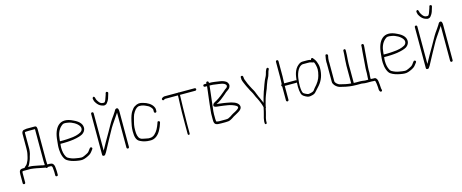

<svg xmlns="http://www.w3.org/2000/svg" viewBox="-43 -1377 5334 2215"><g transform="rotate(-15 2623.5 -270.0)"><path d="M343.4 -516H245.1C239.2 -516 228 -514.2 210.6 -510.5C196.4 -508 185.6 -489 185.6 -472V-302C185.6 -286.3 185.2 -274.8 184.4 -267.2C182.8 -252.4 183.4 -246.1 180.4 -233.5C175.2 -211.4 170.3 -181.8 160.7 -159.7C146.6 -132.4 144 -117.1 122.1 -101.2C112.7 -94.4 107.7 -89 107 -85H88C46.8 -85 40 -63.2 40 -24V80C40 88.8 46.5 95 55 95C63.5 95 70 88.8 70 80V-24C70 -51.9 70.8 -55 88 -55H172.4C186.8 -55 227.1 -47.2 241.1 -45.2C259.4 -42.5 278.4 -36.3 295.8 -34L338.4 -26H342.4C345.1 -20.7 349.6 -18 355.9 -18C362.2 -18 366.7 -20.7 369.4 -26H387.4H404.3C416.2 -26 422.4 -11.7 422.4 0L425.4 35C426.1 41 426.4 46 426.4 50V89C426.4 99 431.4 104 441.4 104C451.4 104 456.4 99 456.4 89V50C456.4 45.3 456.1 40 455.4 34L452.4 0C452.4 -10 449.9 -20 444.9 -30C432.3 -55.2 415.2 -56 370.4 -56L368.4 -104V-470C368.4 -496.6 365.7 -516 343.4 -516ZM338.4 -486V-104L340.4 -67V-56H338.4C325.1 -56 311.6 -62.2 298.7 -64C284.3 -66 275.1 -69.8 257.2 -72.2C233.2 -75.5 201 -85 172.4 -85H149C160.1 -96.1 167.6 -109 173.5 -123.8C185.6 -154.2 190.6 -159.6 198 -193.8L208.1 -226.5C212.7 -244.1 213.8 -260.2 215.6 -280V-472C215.6 -474 216 -476.8 216.8 -480.5C217.6 -484.2 233 -486 262.9 -486Z M580.8 -276C581.5 -280 582.3 -288.8 583.3 -302.5C587.8 -363 607.6 -409.7 642.9 -442.6C669.7 -468.7 686.4 -465.7 726.7 -459.2C772.1 -451.9 829.3 -420.9 851.5 -383.1C867.7 -355.6 856.8 -327.7 834 -314C800.5 -294.8 756.8 -283.4 696.2 -280C672.2 -278.6 654.5 -276 623.3 -276ZM578.8 -246H623.3C655.3 -246 673.4 -248.6 697.8 -250C743.9 -252.6 809.6 -268.3 831 -279L849 -288C869.8 -301.8 882.8 -320.2 888 -343C895.3 -393.6 863.6 -434.6 794.6 -466C641 -544.6 563.5 -445.9 552.1 -289.3C548.3 -236.1 544.2 -239.5 546.1 -184.2C548 -126.6 569 -64.2 601.8 -46C628.1 -28.5 665.3 -16.2 703.8 -9.1C729.3 -4.4 748.1 -2 760.2 -2C784.2 -0.5 813.2 -9 849.5 -27.5C883.9 -45 889.3 -55.9 909 -81L917 -92C930.4 -108 906 -125.7 894 -111L885 -100C857.5 -60.2 857.4 -65.3 815.9 -44.2C798.5 -35 783.6 -30.7 768.2 -31.2C752.9 -31.7 731 -34.7 702.6 -40C676 -43.5 646.9 -53.8 616.8 -71C610.2 -75.7 604.5 -82 599.8 -90C583.2 -119.2 574.8 -155.8 574.8 -200C574.8 -214.7 576.2 -230 578.8 -246Z M1229.4 -659C1213.7 -608.7 1202.2 -581 1192.3 -575.9C1187.5 -573.4 1177.5 -573.5 1162.4 -576.3C1147.3 -579.1 1133.6 -591.7 1119.3 -614C1110.2 -627.4 1105.1 -638.8 1104 -648.4C1102.9 -657.9 1099.6 -664.9 1094 -669.4C1082.6 -678.5 1071.7 -660.6 1073 -653L1075 -643C1075.7 -635.7 1077.3 -628.7 1080 -622C1094.6 -592.9 1112.1 -572.1 1132.1 -559.8C1139.4 -554.3 1153.7 -548.8 1174.9 -543.3C1181.9 -541.5 1191.9 -543.5 1204.8 -549.5C1209.9 -551.8 1217.9 -561.2 1228.8 -577.5C1239.7 -593.8 1249.2 -618.3 1257.4 -651L1262.4 -668C1265.7 -677.8 1261 -684.4 1248.2 -687.5C1241.5 -689.2 1236.5 -685.4 1233.4 -676ZM1010 -488V0C1010 10 1014.8 15.3 1024.5 16C1034.2 16.7 1040.3 14.7 1043 10C1048.3 4 1054 -4.3 1060 -15C1112.7 -112.8 1149.7 -183.5 1174.8 -227C1184.4 -243.7 1192.9 -259 1200.4 -273C1225.8 -315.6 1270.3 -374.6 1302.4 -425V-7C1302.4 0.9 1309.5 8 1317.4 8C1325.3 8 1332.4 0.9 1332.4 -7V-430C1332.4 -454.5 1327.2 -478.1 1305.9 -473.5C1289.4 -469.9 1286.7 -454.9 1277.9 -442C1261.7 -418.2 1246.3 -393.1 1225.6 -366C1198.5 -325.9 1173.8 -275.3 1147.9 -232C1122.6 -192.2 1061.4 -79.4 1040 -41V-488C1040 -496.8 1033.5 -503 1025 -503C1016.5 -503 1010 -496.8 1010 -488Z M1745 -324V-349C1745 -357 1741.3 -367.7 1733.8 -381C1713.4 -417.3 1668.5 -443.6 1620.3 -456C1582.9 -467.3 1556.6 -466.3 1519.2 -442.7C1506.1 -435.2 1492.3 -420.3 1478 -398C1462.1 -375.7 1448.4 -338.2 1437 -285.5C1429.4 -250.6 1421 -217.5 1421 -168C1421 -105.5 1431.1 -60.6 1472 -42C1505 -24 1545.8 -15 1586.6 -15C1650.2 -10 1696 -57.6 1720.5 -108.5C1732.6 -133.5 1738 -142.3 1748 -175L1752 -187C1758.2 -205.3 1727.2 -214.7 1724 -196L1720 -184C1702.9 -137 1686.5 -99.2 1651 -67C1624.6 -43.6 1591.6 -37.8 1548.6 -49.5C1542.5 -51.2 1530.9 -53.4 1514.8 -56.3C1498.7 -59.2 1486.9 -64 1479.3 -70.8C1457.8 -90.2 1451 -127.3 1451 -168C1451 -228.9 1455.8 -243.2 1477.6 -326C1482.7 -345.4 1491 -363.9 1502.5 -381.5C1526.3 -418 1551.2 -434.8 1576.2 -432C1602.3 -432 1627.1 -424.7 1655 -410C1660.4 -407.3 1666.5 -404.3 1673.5 -401C1684.6 -395.6 1715 -365.4 1715 -349V-324C1715 -316.1 1722.1 -309 1730 -309C1738 -309 1745 -316.1 1745 -324Z M2037.2 38C2043.5 38 2049.2 30.9 2049.2 23V-93C2049.2 -161.3 2051.1 -226.6 2052.4 -287C2053.3 -330.4 2055.6 -359 2055.6 -398.5C2055.6 -414.2 2055.9 -426.3 2056.4 -435H2239.8C2247.7 -435 2254.8 -442.1 2254.8 -450C2254.8 -457.9 2247.7 -465 2239.8 -465H2051.6C2050 -466.3 2048.1 -467 2046 -467C2043.9 -467 2041.7 -466.3 2039.6 -465H1879C1866.1 -465 1832.3 -449.5 1844.5 -431.5C1856.5 -413.9 1870.6 -435 1879 -435H2032.4C2031.9 -425.7 2031.6 -413.5 2031.6 -398.5C2031.6 -383.5 2030.5 -357.3 2028.4 -319.8C2026.3 -282.3 2025.2 -206.7 2025.2 -93V23C2025.2 30.9 2030.9 38 2037.2 38Z M2414 -451C2444.6 -451 2466.2 -448.1 2491.2 -444C2525.3 -438.4 2584.9 -436.9 2602.4 -407.8C2612.7 -390.8 2598.1 -375 2586.2 -368.4C2577.3 -363.5 2569 -356.4 2559.9 -347.3C2547.7 -335.2 2474.8 -276.6 2444.1 -261.1C2426.7 -253 2414 -245.3 2406 -238C2375 -196.6 2423 -193.3 2463.8 -190.1C2504.6 -186.1 2521.3 -181.9 2556.9 -177C2586.2 -173.1 2630.5 -158.6 2652.8 -143.7C2681.6 -124.5 2663.2 -108.8 2636.9 -92L2618.9 -81.5C2604 -72.8 2587.1 -66.6 2574.4 -56.8C2566.9 -49.8 2551.1 -40.5 2527.2 -29C2520.3 -25.7 2509.6 -24 2495.2 -24H2414.5C2404.2 -24 2393 -26 2381 -30C2379.8 -41 2378 -48 2378 -59V-87C2376.2 -122.1 2380.2 -174.1 2390 -243C2394 -271.2 2399.5 -332.8 2404 -361.5C2408.3 -388.9 2410.6 -425.5 2414 -451ZM2400 -503C2391.5 -503 2385 -496.8 2385 -488V-481H2359C2351.1 -481 2344 -473.9 2344 -466C2344 -458.1 2351.1 -451 2359 -451H2384C2382.7 -441.7 2381.3 -429.3 2380 -414C2376.7 -375.8 2370.6 -346.4 2366.5 -304C2361.7 -254.1 2356.3 -226.8 2352.7 -179.7C2349.6 -139.6 2346.2 -123.6 2348 -87V-54.5C2348 0.9 2372.4 6 2431 6H2482.4C2496.8 6 2508.3 5.3 2516.8 4C2534.6 2.5 2558.4 -9.7 2591 -32.8C2614.4 -47.2 2626.8 -50.3 2651.9 -67C2693 -90.5 2705.6 -117.1 2689.9 -147C2674.1 -176.8 2627.9 -196.8 2556.4 -207C2544.4 -209 2533.7 -210.8 2524.4 -212.5C2501.6 -216.6 2466 -218.6 2437 -224C2439.7 -226 2450.5 -231.3 2468.4 -240C2483.6 -248.7 2505.6 -265 2534.4 -289L2557.2 -308C2564.4 -314 2571.2 -320.2 2577.9 -326.5C2597.8 -342.3 2622.3 -353.1 2630.9 -374.3C2641.2 -399.7 2636.4 -410.1 2625.4 -428.5C2612.2 -450.5 2570 -463.9 2541 -467.5C2498.6 -472.8 2466.3 -481 2415 -481V-488C2415 -496.8 2408.5 -503 2400 -503Z M2927.6 148C2933.9 148 2939.6 140.9 2939.6 133V112C2939.6 98.3 2949 59.6 2953.3 49.7C2958.7 37.2 2969.1 -15.9 2972.4 -31C2977.7 -35.7 2979.3 -41.7 2977.2 -49C2981.5 -70.5 2984.9 -79 2993.6 -113.1C3003.7 -152.8 3017.6 -184.9 3030.3 -217.6C3038.9 -239.8 3044.5 -246.7 3049.8 -269.3C3054.4 -289.1 3061.9 -297.7 3067.4 -316.6C3070 -325.7 3075.9 -338.5 3085.1 -355.1C3094.3 -371.7 3100.9 -388.7 3105.1 -406.3C3109.2 -423.8 3113.7 -437.4 3118.5 -447C3126.7 -459.3 3126 -468.3 3116.5 -474C3101.6 -482.9 3087.5 -459.8 3074.3 -404.7C3070.2 -387.6 3048.2 -352.8 3043 -336.1C3037.7 -319.6 3023.3 -289.5 3019.2 -272.8C3015.5 -257.8 3004.6 -234.9 3000.4 -221.5C2990.5 -189.1 2973.4 -137.9 2963.6 -95C2963.1 -96.3 2962.4 -98.8 2961.6 -102.5C2959.5 -112.2 2949.9 -129.4 2946 -139L2938.8 -157C2936.7 -162.3 2933.2 -169.4 2928.4 -178.1C2919.4 -194.5 2903.1 -247.5 2892 -264.5C2885.3 -274.8 2880.3 -283.7 2876.9 -291L2864.9 -314C2861.6 -322 2857.8 -329.7 2853.4 -337C2844.7 -351.7 2840.8 -365.6 2833.9 -382C2822.6 -404.7 2816.9 -425 2816.9 -443C2814.9 -455.5 2812.3 -463.6 2798.6 -462.5C2788.5 -461.6 2784.6 -454.1 2786.9 -440C2786.9 -436 2787.1 -429.9 2787.4 -421.8C2788 -406.8 2811.1 -358.7 2815.4 -347.5C2821.7 -331.6 2831.4 -315.2 2838.9 -300L2849.9 -277C2853.9 -269 2859.3 -259.8 2866 -249.4C2878.4 -230.4 2893.7 -183.5 2906.5 -165C2918.4 -143.4 2923.3 -126.8 2933.6 -104.5C2939.1 -92.7 2939.4 -86.4 2944 -75C2947.4 -66.5 2949.2 -57 2951.6 -48C2948.7 -35.2 2935.2 31.3 2930.4 41.1C2926.1 49.8 2915.6 97.5 2915.6 112V133C2915.6 140.9 2921.3 148 2927.6 148Z M3240 -532C3232.1 -532 3225 -524.9 3225 -517V-334C3225 -316 3224.7 -300.7 3224 -288L3222 -250C3216 -247.3 3213 -243 3213 -237C3213 -231 3215.7 -226.3 3221 -223C3220.3 -213.7 3220.3 -204.7 3221 -196V-56C3221 -48.1 3228.1 -41 3236 -41C3243.9 -41 3251 -48.1 3251 -56V-222H3391C3393.1 -222 3395 -222.7 3396.6 -224C3391 -153.6 3398.2 -90.6 3416.6 -68.5C3423.5 -60.2 3435 -51.8 3451 -43.5C3483.4 -26.6 3494 -27.2 3532.2 -36.5C3550.1 -40.8 3563.9 -48.9 3573.7 -60.7C3585 -72.5 3603.6 -92.6 3628.4 -121C3674.4 -173.6 3697.4 -238.2 3697.4 -314.9C3697.4 -332.8 3695.7 -347.1 3692.4 -357.9C3680.3 -396.8 3678.8 -408.5 3648.4 -445C3636.8 -460.5 3620 -447 3621.4 -433C3609.7 -437.7 3595.1 -440 3577.4 -440H3520.6C3502.7 -440 3484.3 -431.7 3465.4 -415C3443 -396.3 3426.2 -369.8 3415 -335.5C3405.8 -307.2 3403 -278.5 3399 -247C3396.9 -250.3 3394.2 -252 3391 -252H3252C3254 -286 3255 -313.3 3255 -334V-517C3255 -524.9 3247.9 -532 3240 -532ZM3638.4 -398C3640.4 -398 3643.1 -398.3 3646.4 -399C3657.1 -381.9 3667.4 -338.8 3667.4 -308C3667.4 -288.7 3663.4 -264.3 3655.4 -235C3645.1 -193.8 3619.4 -152 3578.4 -109.5C3570.7 -99.8 3563.5 -90.3 3556.6 -81C3547.3 -70.5 3509.2 -61 3491.8 -61C3478.1 -61 3440.6 -81 3433.8 -89C3424.7 -99.7 3419.4 -128 3418 -174.1C3417.3 -196.4 3419.6 -227.5 3425 -267.5C3433.4 -330.3 3467.7 -410 3520.6 -410H3577.4C3613.5 -410 3604.7 -406.4 3638.4 -398Z M4024.3 -453C4016 -453 4008.8 -446.2 4008.8 -438V-429C4008.8 -397.8 4006.5 -394.3 4002.2 -332.6C3997.7 -264.6 3998.8 -253.9 3998.8 -206V-51C3957.7 -54.2 3916.3 -62.5 3867 -75.9C3850.2 -80.2 3817 -105.5 3817 -126V-344C3817 -351.3 3816.7 -358.3 3816 -365L3818 -396L3825 -434C3825 -452.4 3795 -456.7 3795 -437L3788 -395L3786 -364C3786.7 -357.3 3787 -350.7 3787 -344V-126C3787 -96.9 3816.1 -68.5 3836.2 -57.4C3858.7 -45 3865 -45.5 3889 -40C3943.2 -25.3 3996 -18 4056.8 -18H4115.6C4120.1 -18 4126.9 -17 4136 -15C4145.1 -13 4158.4 -12 4176 -12H4230.5L4259.5 -10H4271.5C4280.1 -1.4 4286.5 60 4286.5 78V95C4286.5 109.1 4295.9 136.3 4313.8 128.2C4330.2 120.7 4316.5 104.8 4316.5 90.2C4316.5 59.6 4311.7 34.1 4309 6C4307.2 -13.4 4294.4 -40 4273.5 -40H4259.5L4230.5 -42H4229.5V-47C4229.5 -52.3 4229.4 -57 4229 -61C4228 -73.4 4233.5 -99.7 4233.5 -115C4233.5 -143.4 4231.7 -153.4 4234.9 -184.3C4236.6 -201.4 4238.3 -223.6 4240 -250.8C4242.4 -292.1 4248.5 -345.2 4250.5 -380.5C4251.7 -401.7 4254.5 -412.2 4254.5 -432V-442C4254.5 -450.2 4247.4 -457 4239 -457C4230.7 -457 4224.5 -450.2 4224.5 -442V-432C4224.5 -425.3 4224 -418.5 4223 -411.5C4219.1 -384.3 4219.6 -366.1 4216.1 -330.4C4212.4 -293.3 4207.6 -206.8 4204 -171C4203 -161 4202.9 -151.7 4203.5 -143V-120L4200 -60V-42H4162.4C4136.8 -46 4117.8 -48 4105.4 -48H4056.8L4028.8 -49V-206C4028.8 -216.7 4028.6 -228.5 4028.3 -241.5C4027.1 -288.9 4032.3 -340.5 4035.2 -384L4036.8 -429V-438C4036.8 -446.2 4031.9 -453 4024.3 -453Z M4446.8 -276C4447.5 -280 4448.3 -288.8 4449.3 -302.5C4453.8 -363 4473.6 -409.7 4508.9 -442.6C4535.7 -468.7 4552.4 -465.7 4592.7 -459.2C4638.1 -451.9 4695.3 -420.9 4717.5 -383.1C4733.7 -355.6 4722.8 -327.7 4700 -314C4666.5 -294.8 4622.8 -283.4 4562.2 -280C4538.2 -278.6 4520.5 -276 4489.3 -276ZM4444.8 -246H4489.3C4521.3 -246 4539.4 -248.6 4563.8 -250C4609.9 -252.6 4675.6 -268.3 4697 -279L4715 -288C4735.8 -301.8 4748.8 -320.2 4754 -343C4761.3 -393.6 4729.6 -434.6 4660.6 -466C4507 -544.6 4429.5 -445.9 4418.1 -289.3C4414.3 -236.1 4410.2 -239.5 4412.1 -184.2C4414 -126.6 4435 -64.2 4467.8 -46C4494.1 -28.5 4531.3 -16.2 4569.8 -9.1C4595.3 -4.4 4614.1 -2 4626.2 -2C4650.2 -0.5 4679.2 -9 4715.5 -27.5C4749.9 -45 4755.3 -55.9 4775 -81L4783 -92C4796.4 -108 4772 -125.7 4760 -111L4751 -100C4723.5 -60.2 4723.4 -65.3 4681.9 -44.2C4664.5 -35 4649.6 -30.7 4634.2 -31.2C4618.9 -31.7 4597 -34.7 4568.6 -40C4542 -43.5 4512.9 -53.8 4482.8 -71C4476.2 -75.7 4470.5 -82 4465.8 -90C4449.2 -119.2 4440.8 -155.8 4440.8 -200C4440.8 -214.7 4442.2 -230 4444.8 -246Z M5095.4 -659C5079.7 -608.7 5068.2 -581 5058.3 -575.9C5053.5 -573.4 5043.5 -573.5 5028.4 -576.3C5013.3 -579.1 4999.6 -591.7 4985.3 -614C4976.2 -627.4 4971.1 -638.8 4970 -648.4C4968.9 -657.9 4965.6 -664.9 4960 -669.4C4948.6 -678.5 4937.7 -660.6 4939 -653L4941 -643C4941.7 -635.7 4943.3 -628.7 4946 -622C4960.6 -592.9 4978.1 -572.1 4998.1 -559.8C5005.4 -554.3 5019.7 -548.8 5040.9 -543.3C5047.9 -541.5 5057.9 -543.5 5070.8 -549.5C5075.9 -551.8 5083.9 -561.2 5094.8 -577.5C5105.7 -593.8 5115.2 -618.3 5123.4 -651L5128.4 -668C5131.7 -677.8 5127 -684.4 5114.2 -687.5C5107.5 -689.2 5102.5 -685.4 5099.4 -676ZM4876 -488V0C4876 10 4880.8 15.3 4890.5 16C4900.2 16.7 4906.3 14.7 4909 10C4914.3 4 4920 -4.3 4926 -15C4978.7 -112.8 5015.7 -183.5 5040.8 -227C5050.4 -243.7 5058.9 -259 5066.4 -273C5091.8 -315.6 5136.3 -374.6 5168.4 -425V-7C5168.4 0.9 5175.5 8 5183.4 8C5191.3 8 5198.4 0.9 5198.4 -7V-430C5198.4 -454.5 5193.2 -478.1 5171.9 -473.5C5155.4 -469.9 5152.7 -454.9 5143.9 -442C5127.7 -418.2 5112.3 -393.1 5091.6 -366C5064.5 -325.9 5039.8 -275.3 5013.9 -232C4988.6 -192.2 4927.4 -79.4 4906 -41V-488C4906 -496.8 4899.5 -503 4891 -503C4882.5 -503 4876 -496.8 4876 -488Z"/></g></svg>

Font: MewTooHand
Style: Condensed
Weight: 400
Designer: Mew Too, Robert Jablonski
Version: Version 0.77